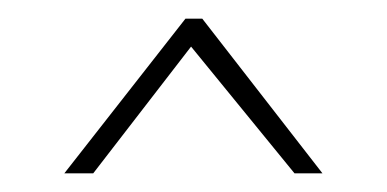

<svg xmlns="http://www.w3.org/2000/svg" viewBox="-20 -681 415 206"><path d="M49 -495 179 -661H197L326 -495H296L185 -631L80 -495Z"/></svg>

Font: Alumni Sans Thin Thin
Style: Regular
Weight: 250
Version: Version 1.018